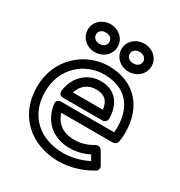

<svg xmlns="http://www.w3.org/2000/svg" viewBox="-178 -846 944 1007"><g transform="rotate(30 294.0 -343.0)"><path d="M79 -245C79 -391 189 -478 303 -478C435 -478 501 -396 501 -270C501 -260 500 -249 499 -241H177C167 -241 149 -235 152 -213C165 -112 239 -52 337 -52C379 -52 418 -63 453 -80L470 -50C425 -27 374 -13 320 -13C182 -13 79 -98 79 -245ZM29 -245C29 -68 159 37 320 37C394 37 463 13 518 -20C529 -26 533 -42 526 -54L484 -126C478 -136 462 -142 450 -135C413 -114 378 -102 337 -102C270 -102 226 -133 208 -191H520C529 -191 542 -198 545 -209C549 -225 551 -246 551 -270C551 -418 464 -528 303 -528C164 -528 29 -419 29 -245ZM176 -264H416C431 -264 441 -278 441 -289C441 -376 395 -439 306 -439C230 -439 163 -385 151 -292C150 -282 154 -264 176 -264ZM207 -314C224 -365 261 -389 306 -389C358 -389 382 -365 389 -314ZM200 -604C175 -604 160 -620 160 -639C160 -657 174 -673 200 -673C227 -673 241 -656 241 -639C241 -620 227 -604 200 -604ZM200 -554C250 -554 291 -590 291 -639C291 -688 250 -723 200 -723C151 -723 110 -687 110 -639C110 -590 151 -554 200 -554ZM405 -604C378 -604 364 -620 364 -639C364 -657 378 -673 405 -673C432 -673 446 -656 446 -639C446 -620 432 -604 405 -604ZM405 -554C455 -554 496 -590 496 -639C496 -688 455 -723 405 -723C355 -723 314 -687 314 -639C314 -590 355 -554 405 -554Z"/></g></svg>

Font: Falling Sky
Style: ExtOu
Weight: 400
Designer: Paul D. Hunt
Foundry: Adobe Systems Incorporated
Version: Version 1.02